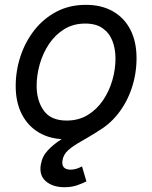

<svg xmlns="http://www.w3.org/2000/svg" viewBox="-20 -573 640 806"><path d="M257.8 11.7Q191.9 11.7 144.5 -15.9Q97.2 -43.5 71.5 -93.8Q45.9 -144 45.9 -211.4Q45.9 -276.4 66.2 -337.4Q86.4 -398.4 124.8 -447Q163.1 -495.6 217.5 -524.2Q272 -552.7 340.3 -552.7Q406.2 -552.7 454.1 -525.4Q502 -498 527.6 -447.8Q553.2 -397.5 553.2 -329.1Q553.2 -263.2 532.7 -202.1Q512.2 -141.1 473.4 -92.8Q434.6 -44.4 380.1 -16.4Q325.7 11.7 257.8 11.7ZM259.8 -66.9Q310.1 -66.9 348.4 -90.3Q386.7 -113.8 412.6 -152.1Q438.5 -190.4 451.7 -236.3Q464.8 -282.2 464.8 -327.1Q464.8 -368.7 451.7 -401.9Q438.5 -435.1 410.6 -454.6Q382.8 -474.1 337.9 -474.1Q288.1 -474.1 250 -450.7Q211.9 -427.2 186 -388.7Q160.2 -350.1 147 -304Q133.8 -257.8 133.8 -212.4Q133.8 -150.9 163.6 -108.9Q193.4 -66.9 259.8 -66.9ZM250.5 212.9Q201.7 212.9 172.6 188Q143.6 163.1 151.4 117.7Q157.2 83 181.2 57.6Q205.1 32.2 239.7 10.5Q274.4 -11.2 313 -35.2Q351.6 -59.1 387.7 -90.1Q423.8 -121.1 450.4 -164.6Q477.1 -208 487.3 -269.5H548.3Q536.6 -199.2 511 -151.4Q485.4 -103.5 452.1 -71.3Q418.9 -39.1 384 -17.3Q349.1 4.4 318.4 21.7Q287.6 39.1 266.8 57.1Q246.1 75.2 242.2 101.1Q239.3 119.6 248 129.4Q256.8 139.2 276.4 139.2Q290 139.2 302.2 135Q314.5 130.9 324.2 125.5L342.8 188.5Q326.7 196.8 303.7 204.8Q280.8 212.9 250.5 212.9Z"/></svg>

Font: Inter
Style: Italic
Weight: 400
Italic angle: -9.3988°
Designer: Rasmus Andersson
Foundry: rsms
Version: Version 4.001;git-66647c0bb